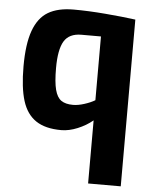

<svg xmlns="http://www.w3.org/2000/svg" viewBox="-55 -591 692 873"><g transform="rotate(5 291.5 -154.0)"><path d="M380 -51Q350 -26 311 -10Q272 6 237 6Q164 6 121 -23Q78 -52 59.5 -111.5Q41 -171 41 -268Q41 -370 63 -431Q85 -492 129.5 -518.5Q174 -545 246 -545Q313 -545 391 -538.5Q469 -532 529 -524V237H380ZM380 -143V-434H291Q235 -434 212 -396Q189 -358 189 -273Q189 -209 198 -174.5Q207 -140 226.5 -126.5Q246 -113 280 -113Q303 -113 331.5 -122Q360 -131 380 -143Z"/></g></svg>

Font: Exo
Style: Bold
Weight: 700
Designer: Natanael Gama
Foundry: Natanael Gama
Version: Version 1.500; ttfautohint (v1.6)